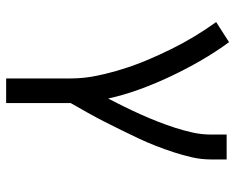

<svg xmlns="http://www.w3.org/2000/svg" viewBox="-92 -476 783 640"><g transform="rotate(90 300.0 -156.5)"><path d="M242 215V0Q242 -44 233 -87Q224 -130 211 -172Q198 -214 181 -254.5Q164 -295 144.5 -334.5Q125 -374 102.5 -411.5Q80 -449 54 -485L121 -528Q154 -483 182 -434.5Q210 -386 234 -335.5Q258 -285 277.5 -232Q297 -179 309 -125Q323 -152 336.5 -179.5Q350 -207 362.5 -235Q375 -263 386 -291Q397 -319 406.5 -348.5Q416 -378 422.5 -407.5Q429 -437 429 -468V-520H512V-468Q512 -436 505 -405Q498 -374 488 -343.5Q478 -313 466.5 -283.5Q455 -254 441.5 -225.5Q428 -197 414 -168.5Q400 -140 385.5 -111.5Q371 -83 355.5 -55.5Q340 -28 324 0V215Z"/></g></svg>

Font: Iosevka SS04 Extended
Style: Regular
Weight: 400
Width: 7
Monospace: yes
Designer: Belleve Invis
Foundry: Belleve Invis
Version: Version 19.0.0; ttfautohint (v1.8.4)